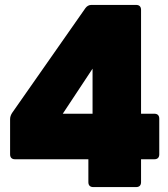

<svg xmlns="http://www.w3.org/2000/svg" viewBox="-20 -760 682 780"><path d="M339 -113V-20C339 -7 346 0 359 0H533C546 0 553 -7 553 -20V-113H607C620 -113 627 -120 627 -133V-278C627 -291 620 -298 607 -298H553V-720C553 -733 546 -740 533 -740H351C341 -740 333 -735 327 -727L29 -301C24 -293 21 -285 21 -276V-133C21 -120 28 -113 41 -113ZM235 -298 356 -481V-298Z"/></svg>

Font: Malmofest Black-Rounded
Style: Regular
Weight: 800
Designer: Jonny Pinhorn (Poppins), Kolossal
Version: Version 1.004;Glyphs 3.1.2 (3151)